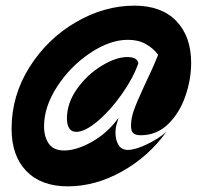

<svg xmlns="http://www.w3.org/2000/svg" viewBox="-20 -573 736 680"><path d="M21 -117Q21 -234 84 -334.5Q147 -435 248 -494Q349 -553 456 -553Q552 -553 604.5 -498.5Q657 -444 657 -350Q657 -292 636.5 -232.5Q616 -173 575.5 -133.5Q535 -94 478 -94Q461 -94 452.5 -101Q444 -108 444 -128Q444 -154 454.5 -183.5Q465 -213 491 -269Q521 -331 540 -379Q523 -402 496.5 -417Q470 -432 433 -432Q369 -432 299 -385Q229 -338 182.5 -266.5Q136 -195 136 -126Q136 -88 153 -64Q170 -40 207 -40Q251 -40 306 -71Q361 -102 400 -156Q399 -151 394 -136Q389 -121 389 -103Q389 -78 399.5 -60Q410 -42 433 -42Q458 -42 499.5 -61.5Q541 -81 569 -106Q507 -19 412.5 34Q318 87 220 87Q126 87 73.5 33Q21 -21 21 -117ZM217 -153Q217 -208 253 -258.5Q289 -309 340 -340Q391 -371 431 -371Q466 -371 470 -349Q452 -297 411.5 -239.5Q371 -182 326 -144Q281 -106 250 -106Q233 -106 225 -119Q217 -132 217 -153Z"/></svg>

Font: Cabin
Style: Bold Italic
Weight: 700
Italic angle: -7°
Designer: Pablo Impallari
Foundry: Pablo Impallari. http://www.impallari.com Igino Marini. http://www.ikern.com
Version: Version 2.200